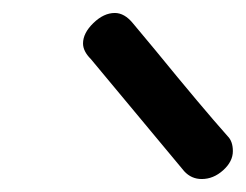

<svg xmlns="http://www.w3.org/2000/svg" viewBox="-20 -766 379 296"><path d="M264 -502 120 -675Q108 -687 108 -699Q108 -715 124 -730.5Q140 -746 157 -746Q172 -746 185 -730L220 -688Q291 -601 331 -556Q339 -548 339 -533Q339 -517 324 -503.5Q309 -490 291 -490Q275 -490 264 -502Z"/></svg>

Font: Mali Medium
Style: Italic
Weight: 500
Italic angle: -10°
Version: Version 1.000; ttfautohint (v1.6)